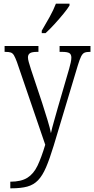

<svg xmlns="http://www.w3.org/2000/svg" viewBox="-20 -786 512 1044"><path d="M36 202Q95 202 129 180.5Q163 159 184 115Q205 71 226 1L72 -449Q63 -473 56 -485Q49 -497 38.5 -500.5Q28 -504 8 -504H5V-536H189V-504H183Q153 -504 142.5 -496.5Q132 -489 132 -474Q132 -464 136.5 -448Q141 -432 149 -407L209 -227Q225 -177 238.5 -133Q252 -89 257 -62Q263 -90 273 -124.5Q283 -159 294 -199L356 -412Q361 -430 364.5 -445.5Q368 -461 368 -473Q368 -490 357.5 -497Q347 -504 316 -504H304V-536H472V-504H469Q450 -504 439.5 -499.5Q429 -495 421 -479Q413 -463 403 -430L272 6Q250 78 230.5 123.5Q211 169 187 194Q163 219 128.5 228.5Q94 238 41 238H36ZM207 -619Q229 -656 250 -694Q271 -732 284 -766H358V-756Q348 -739 325.5 -711.5Q303 -684 277 -655.5Q251 -627 228 -606H207Z"/></svg>

Font: Noto Serif Lao Condensed Light
Style: Regular
Weight: 300
Width: 3
Designer: Monotype Design Team
Foundry: Monotype Imaging Inc.
Version: Version 2.003; ttfautohint (v1.8.4.7-5d5b)